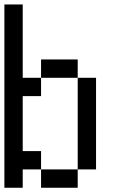

<svg xmlns="http://www.w3.org/2000/svg" viewBox="-20 -937 540 873"><path d="M0 -83.3V-916.7H83.3V-583.3H166.7V-500H83.3V-250H166.7V-166.7H83.3V-83.3ZM166.7 -166.7H333.3V-83.3H166.7ZM166.7 -583.3V-666.7H333.3V-583.3ZM333.3 -166.7V-583.3H416.7V-166.7Z"/></svg>

Font: GalmuriMono11 Regular
Style: Regular
Weight: 400
Designer: Lee Minseo (quiple)
Version: Version 2.399;hotconv 1.1.1;makeotfexe 2.6.0 DEVELOPMENT